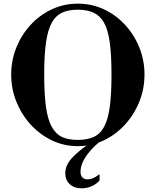

<svg xmlns="http://www.w3.org/2000/svg" viewBox="-20 -784 849 1047"><path d="M404 13Q328 13 262 -19Q196 -51 146.5 -105.5Q97 -160 69 -230Q41 -300 41 -378Q41 -455 69 -524.5Q97 -594 146.5 -648Q196 -702 262 -733Q328 -764 404 -764Q481 -764 547 -733Q613 -702 662.5 -648Q712 -594 740 -524.5Q768 -455 768 -378Q768 -300 740 -230Q712 -160 662.5 -105.5Q613 -51 547 -19Q481 13 404 13ZM404 -21Q454 -21 489.5 -36.5Q525 -52 547 -91.5Q569 -131 578.5 -200.5Q588 -270 588 -377Q588 -484 578.5 -553Q569 -622 547 -660.5Q525 -699 490 -715Q455 -731 404 -731Q353 -731 318.5 -715Q284 -699 262.5 -660.5Q241 -622 231 -553Q221 -484 221 -378Q221 -269 231 -199.5Q241 -130 263 -91Q285 -52 319.5 -36.5Q354 -21 404 -21ZM425 243Q385 243 360.5 220.5Q336 198 336 160Q336 134 349.5 109Q363 84 394.5 55.5Q426 27 479 -10H522Q473 31 446 73Q419 115 419 151Q419 194 459 194Q473 194 487 188Q501 182 519 168H523V200Q506 220 480 231.5Q454 243 425 243Z"/></svg>

Font: Libre Bodoni SemiBold
Style: Regular
Weight: 600
Designer: Pablo Impallari, Rodrigo Fuenzalida
Foundry: Impallari Type
Version: Version 2.005;gftools[0.9.23]